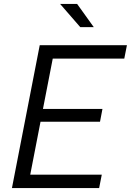

<svg xmlns="http://www.w3.org/2000/svg" viewBox="-20 -961 668 981"><path d="M41 0H486.5L500 -68.5H134.5L187 -339H491L503.5 -404.5H199.5L249.5 -661.5H615L628.5 -730H183ZM459 -822.5 374 -941H287L390 -822.5Z"/></svg>

Font: Monaspace Neon Light
Style: Italic
Weight: 300
Italic angle: -11°
Designer: Riley Cran & the Lettermatic Team
Foundry: Lettermatic
Version: Version 1.200 (Monaspace Neon)